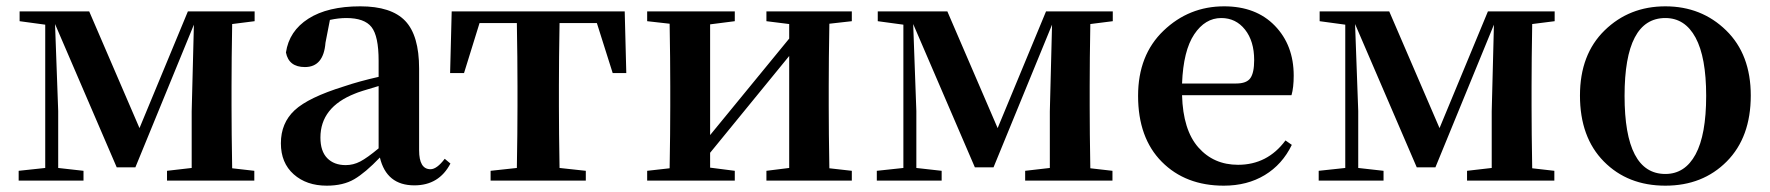

<svg xmlns="http://www.w3.org/2000/svg" viewBox="-20 -571 5595 607"><path d="M785 -504 714 -495Q712 -381 712 -300V-235Q712 -153 714 -39L784 -31V0H508V-31L586 -40Q586 -40 586 -219L593 -493L408 -42H349L154 -495L164 -220V-40L244 -31V0H39V-31L123 -40V-493L42 -504V-535H262L421 -166L574 -535H785Z M1177 -102V-299Q1115 -281 1102 -275Q993 -232 993 -136Q993 -93 1014.5 -71Q1036 -49 1073 -49Q1097 -49 1119 -60.5Q1141 -72 1177 -102ZM1386 -69 1404 -54Q1368 15 1290 15Q1202 15 1181 -73Q1135 -25 1100 -4.5Q1065 16 1013 16Q949 16 908.5 -20Q868 -56 868 -118Q868 -182 911.5 -222.5Q955 -263 1068 -298Q1115 -314 1177 -328V-379Q1177 -457 1154.5 -485.5Q1132 -514 1075 -514Q1050 -514 1023 -508L1009 -436Q1003 -359 944 -359Q893 -359 884 -405Q894 -473 955 -512Q1016 -551 1119 -551Q1217 -551 1261 -505Q1305 -459 1305 -354V-96Q1305 -36 1341 -36Q1361 -36 1386 -69Z M1867 -498H1749Q1747 -384 1747 -300V-235Q1747 -154 1749 -40L1832 -31V0H1531V-31L1614 -40Q1616 -154 1616 -235V-300Q1616 -384 1614 -498H1496L1447 -340H1403L1408 -535H1955L1960 -340H1917Z M2673 -504 2602 -496Q2600 -382 2600 -300V-235Q2600 -153 2602 -39L2673 -31V0H2403V-31L2475 -40V-394L2225 -88V-41L2303 -31V0H2026V-31L2097 -39Q2099 -153 2099 -235V-300Q2099 -382 2097 -496L2026 -504V-535H2303V-504L2225 -494V-144L2475 -449V-495L2403 -504V-535H2673Z M3498 -504 3427 -495Q3425 -381 3425 -300V-235Q3425 -153 3427 -39L3497 -31V0H3221V-31L3299 -40Q3299 -40 3299 -219L3306 -493L3121 -42H3062L2867 -495L2877 -220V-40L2957 -31V0H2752V-31L2836 -40V-493L2755 -504V-535H2975L3134 -166L3287 -535H3498Z M3717 -307H3888Q3921 -307 3933 -324Q3945 -341 3945 -381Q3945 -441 3916 -477.5Q3887 -514 3841 -514Q3790 -514 3755.5 -462.5Q3721 -411 3717 -307ZM4063 -270H3717Q3720 -160 3768.5 -105Q3817 -50 3894 -50Q3987 -50 4044 -127L4064 -113Q4034 -51 3978.5 -17.5Q3923 16 3849 16Q3728 16 3653 -59.5Q3578 -135 3578 -268Q3578 -397 3658.5 -474Q3739 -551 3850 -551Q3951 -551 4010.5 -489.5Q4070 -428 4070 -332Q4070 -294 4063 -270Z M4895 -504 4824 -495Q4822 -381 4822 -300V-235Q4822 -153 4824 -39L4894 -31V0H4618V-31L4696 -40Q4696 -40 4696 -219L4703 -493L4518 -42H4459L4264 -495L4274 -220V-40L4354 -31V0H4149V-31L4233 -40V-493L4152 -504V-535H4372L4531 -166L4684 -535H4895Z M5245 16Q5126 16 5050.5 -60.5Q4975 -137 4975 -269Q4975 -399 5053 -475Q5131 -551 5245 -551Q5359 -551 5437 -475Q5515 -399 5515 -269Q5515 -137 5439 -60.5Q5363 16 5245 16ZM5245 -21Q5307 -21 5340.5 -83Q5374 -145 5374 -268Q5374 -390 5340.5 -452Q5307 -514 5245 -514Q5116 -514 5116 -268Q5116 -21 5245 -21Z"/></svg>

Font: Swei Spring CJKtc
Style: Bold
Weight: 700
Version: Version 1.021